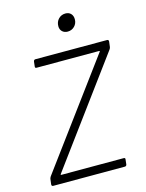

<svg xmlns="http://www.w3.org/2000/svg" viewBox="-132 -980 805 1059"><g transform="rotate(-15 270.5 -450.5)"><path d="M28 -10 32 -42Q34 -49 38 -55L476 -648Q478 -650 477 -651.5Q476 -653 474 -653H117Q107 -653 109 -663L112 -690Q114 -700 123 -700H532Q541 -700 541 -690L537 -658Q535 -650 531 -645L94 -52Q92 -51 93 -49Q94 -47 96 -47H452Q462 -47 460 -37L457 -10Q455 0 446 0H37Q28 0 28 -10ZM292 -843Q292 -868 308 -884.5Q324 -901 348 -901Q367 -901 378.5 -889Q390 -877 390 -857Q390 -833 374 -817Q358 -801 335 -801Q316 -801 304 -812.5Q292 -824 292 -843Z"/></g></svg>

Font: Barlow Light
Style: Italic
Weight: 300
Italic angle: -7°
Designer: Jeremy Tribby
Foundry: Tribby Type
Version: Version 1.408